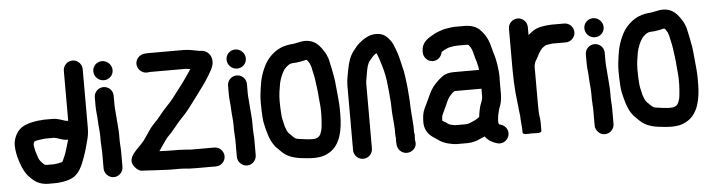

<svg xmlns="http://www.w3.org/2000/svg" viewBox="-54 -1023 5545 1500"><g transform="rotate(-5 2718.0 -272.5)"><path d="M331.3 53.5H274C264.7 53.5 264 52.3 254.3 48.7L243.8 38.2C229.7 24 220.6 14.4 211.7 -7.3L202.9 -33.8C200.4 -42 196.9 -53.6 193 -66.4C188.9 -82 189.2 -90.5 185.5 -108.4V-116C185.5 -121.9 188.3 -125.8 193.1 -136.5C203.1 -141.1 213.7 -144.2 226.4 -145.6C247.9 -148 269.3 -152.5 291 -152.5H350.1C350.9 -152.2 352.2 -151.8 353.2 -151.6C383.9 -147.2 410.9 -128.8 447.3 -128.5C449.5 -128.3 453.1 -127.9 457.1 -127.7L451 -107.6C437.7 -64.2 427 -21 408.8 15.4C407.2 18.7 401.8 34 396.1 41.1C377.5 47.4 358.6 50.5 331.3 53.5ZM544.5 -741.5C503.9 -741.5 470.5 -707.2 470.5 -667V-275.5H465C461.3 -275.5 456.6 -276.5 452 -276.5L438.7 -280.9C414.9 -287.8 386 -300.5 352 -300.5H292C281.3 -300.5 272.5 -300 260.7 -298.4L235 -296.5C234.9 -296.5 234.6 -296.4 234.3 -296.4C185.2 -289.8 141.2 -279.8 106.1 -256.4C69 -231.7 37.5 -177 37.5 -119C37.5 -107.7 38.2 -97.4 39.6 -87.1C43.1 -66.3 44 -50.4 50.9 -25.7C66.1 30 84.8 80.3 117.2 120.8C129.6 136.2 146.7 150.7 160.8 163.5C188.7 186.4 227.3 201.5 274 201.5H317.6C337.1 202.6 350.9 199.9 367 198.5C396.1 196.4 424.6 188.8 448.5 179.7C518.2 153.1 543.4 81.5 566.8 19.2L579.9 -20.3C586.7 -43.8 593.4 -63.3 599.1 -87.9C609.5 -124.3 618.5 -158.7 618.5 -206V-667C618.5 -707.2 585.1 -741.5 544.5 -741.5Z M693.5 -440V-370C693.5 -326.8 701.5 -289.2 701.5 -249.7C703.3 -205.8 709.5 -173.6 709.5 -132V-84C709.5 -73.8 710.1 -64.2 711.5 -55.1V-42C711.5 -33 712.1 -24.2 713.5 -15.1V120C713.5 160.1 747.9 194.5 788 194.5C828.3 194.5 861.5 159.8 861.5 120V-3.5C862.4 -17.9 859.5 -31.7 859.5 -42C859.5 -56 857.5 -72 857.5 -84V-132C857.5 -177.9 851.6 -212.1 849.5 -255.5C847.9 -294.2 841.5 -333.1 841.5 -370V-440C841.5 -480.4 807.8 -513.5 767.5 -513.5C727.2 -513.5 693.5 -480.4 693.5 -440ZM699.5 -643C699.5 -600.8 734.2 -566.5 776.5 -566.5C817.2 -566.5 850.5 -598.8 850.5 -640C850.5 -682 814.7 -716.5 773.5 -716.5C732.8 -716.5 699.5 -684.2 699.5 -643Z M1456.2 -594.3C1445.8 -578.1 1433.8 -560.7 1422.7 -545.1C1394.8 -503.3 1354.2 -450.6 1323.1 -410.7C1323.1 -410.6 1322.9 -410.4 1322.8 -410.2C1292.4 -367.2 1256.1 -329.3 1219.7 -290.4C1202.4 -270.6 1183.3 -245.8 1167.5 -227.1C1161.5 -220 1155.6 -214.7 1149.8 -208.5C1141.1 -199.1 1132 -189.4 1121.8 -178.4C1104.5 -159 1087.4 -131.1 1073 -110.5C1062.9 -97.5 1055 -83.6 1046.3 -71.9C1036.1 -60.4 1024.4 -46.1 1014.2 -35.8L995.2 -16.8C989.6 -11.3 984.2 -5.5 978.6 0.7C956.7 25.8 911.9 72.4 953.1 125.7C969.7 147.1 989.9 163.5 1012 163.5C1019.3 163.5 1027 164.5 1035 164.5C1041.3 164.5 1048.2 164.8 1056 165.5C1110.1 169.3 1173.2 172 1229.7 174.5H1308C1317.8 174.5 1325.7 174.7 1335.8 175.4C1366 179.2 1400.1 180.5 1434 180.5H1590C1630 180.5 1663.5 147 1663.5 107C1663.5 67.2 1630.3 32.5 1590 32.5H1405.4C1374.7 30.4 1341.5 26.5 1308 26.5H1272C1232.4 26.5 1198.1 24.7 1158.9 23.2C1164.4 16.4 1171 8.4 1178.6 -4.4C1190.1 -21.5 1200.5 -34.7 1214.5 -56.2C1232.6 -84.4 1258.4 -102.4 1281.8 -133.3L1306.7 -163.1C1314.7 -173.1 1322.7 -182.8 1330.3 -191.7L1354 -217.3C1373.4 -236.7 1397.1 -263.5 1414.9 -286.4C1455.9 -340 1504.4 -404.7 1544.1 -459.7C1561.1 -483.2 1579.5 -510.3 1594.9 -536.9C1606.7 -559.2 1622.1 -579.6 1630 -608.5C1647.9 -667.2 1612.5 -729.5 1547 -729.5H1540.5C1536.4 -730.5 1529.1 -732.1 1522.1 -733.3C1488.7 -738.9 1457.7 -747.5 1417 -747.5H1145C1138.5 -747.5 1130.5 -747.2 1120.1 -746.5L1107.7 -745.4C1087.6 -743 1070.9 -733.8 1058 -718.6C1013.7 -666.3 1059.4 -592.7 1120 -597.5L1132.1 -598.6C1138.8 -599.2 1143.2 -599.5 1145 -599.5H1417C1431.4 -599.5 1444.2 -596.3 1456.2 -594.3Z M1738.5 -440V-370C1738.5 -326.8 1746.5 -289.2 1746.5 -249.7C1748.3 -205.8 1754.5 -173.6 1754.5 -132V-84C1754.5 -73.8 1755.1 -64.2 1756.5 -55.1V-42C1756.5 -33 1757.1 -24.2 1758.5 -15.1V120C1758.5 160.1 1792.9 194.5 1833 194.5C1873.3 194.5 1906.5 159.8 1906.5 120V-3.5C1907.4 -17.9 1904.5 -31.7 1904.5 -42C1904.5 -56 1902.5 -72 1902.5 -84V-132C1902.5 -177.9 1896.6 -212.1 1894.5 -255.5C1892.9 -294.2 1886.5 -333.1 1886.5 -370V-440C1886.5 -480.4 1852.8 -513.5 1812.5 -513.5C1772.2 -513.5 1738.5 -480.4 1738.5 -440ZM1744.5 -643C1744.5 -600.8 1779.2 -566.5 1821.5 -566.5C1862.2 -566.5 1895.5 -598.8 1895.5 -640C1895.5 -682 1859.7 -716.5 1818.5 -716.5C1777.8 -716.5 1744.5 -684.2 1744.5 -643Z M2258 -719.5C2257.7 -719.5 2257.2 -719.5 2256.8 -719.4C2171.3 -710.9 2119.9 -674.2 2076.5 -624.1C2041.2 -581.8 2013.2 -514.1 1999.8 -451.6C1999.7 -451.5 1999.7 -451.2 1999.7 -451.1L1991.7 -403C1986 -366.3 1981.5 -329.7 1981.5 -286C1981.5 -265.1 1981.8 -245 1982.5 -224.4C1985.2 -185.9 1984.3 -150.2 1992.8 -116.1C2007.1 -52 2022.2 7.1 2055.7 54.1C2067.4 71.7 2080.8 82.5 2093.2 94.8L2110.2 111.8C2145.6 147.3 2195.8 166 2255.4 173.4C2290.8 177.8 2323.5 181.5 2363 181.5C2373.1 181.5 2383.3 180.1 2391.8 179.5C2429.1 177.4 2460.1 163.1 2483.5 148.6C2567.1 97.2 2592.5 -14.3 2592.5 -140V-185C2592.5 -220.2 2588 -258.1 2585.4 -290.1L2580.5 -340.1C2577.2 -384 2572.8 -421.9 2564.2 -462.5C2559.8 -484.8 2557.3 -505.7 2551 -528.3C2546 -546.7 2545 -564.8 2537.8 -585.2C2531.1 -604.1 2524.5 -621.3 2511.4 -640C2483.1 -685.2 2445.5 -735.5 2368 -735.5C2324.8 -735.5 2293.1 -719.5 2258 -719.5ZM2366.4 -587.5C2376.7 -580.9 2380.8 -569 2389.3 -557.4C2392.2 -551.2 2394.9 -542.9 2398.3 -533.5C2402.5 -523 2402.9 -507.9 2407.9 -490.7C2417.3 -453.3 2423.8 -409.1 2428.6 -366.5L2433.6 -326.7L2437.5 -276C2439.8 -247.8 2444.5 -214.6 2444.5 -185V-140C2444.5 -127.7 2443.9 -116 2442.6 -104.3C2440.2 -79.4 2439.1 -48.8 2433.9 -29.3C2423.8 6.3 2413.8 26.1 2379.9 32.5C2373.2 32.6 2367.3 32.8 2358.5 33.5H2343.6C2323.3 31.5 2293.4 29.4 2273.2 25.7C2258 22.9 2239.8 22.2 2228.9 17C2217.4 10.3 2208.2 1.8 2198.3 -9.3C2198.1 -9.6 2197.7 -10 2197.3 -10.3C2180 -25.7 2166.8 -39.8 2160 -62.6C2159.9 -63 2159.6 -63.6 2159.4 -64.1C2152.5 -79.6 2151 -86.1 2146.2 -108.7C2140.1 -135.4 2135 -151.9 2133.5 -179.9C2130.7 -211.4 2129.5 -249.7 2129.5 -285C2129.5 -337.8 2137 -377.3 2145.3 -424.6C2153.3 -460.1 2171.5 -504.5 2189.7 -529.1C2207.9 -549.3 2229.6 -571.5 2262 -571.5C2285.9 -571.5 2309.2 -576.6 2328.9 -579.6C2341.2 -581.5 2354.6 -586.9 2366.4 -587.5Z M3006.5 10.4V53C3006.5 62 3007.4 70.8 3009.3 80.5C3008.8 85.8 3008.5 91.3 3008.5 97V112C3008.5 146.8 3017.5 174.2 3042.9 191.8C3097.3 229.3 3176.2 180.9 3156.5 113.1V97C3156.5 85 3160.6 65.6 3154.5 51.1V7C3154.5 6.8 3154.5 6.6 3154.5 6.3C3152.1 -39.6 3148.1 -74.6 3145.5 -118.7L3143.5 -154.3C3143.5 -167.8 3143.2 -181 3142.5 -191.8L3140.5 -221.8C3139.8 -231.8 3138.2 -243.7 3137.5 -258.5C3135.7 -305.1 3128.4 -341.1 3124.4 -384.3C3119.9 -420.5 3114 -446.9 3105.2 -480.9C3095.3 -525.1 3084.9 -570.1 3068.6 -609.6C3059 -635.2 3051.3 -658.3 3034 -680.5C3015.1 -706.3 2991.7 -730.8 2953.4 -738.3C2909.4 -746.8 2870.4 -734.6 2842.8 -718.8C2822.1 -706.8 2813.4 -701.5 2793.4 -684.5C2768 -663 2757.9 -646.6 2739.2 -623.8C2709.5 -584.9 2696.5 -542.4 2685.7 -488.2C2679.3 -447.6 2667.5 -408.3 2667.5 -359V147C2667.5 187.9 2700.5 221.5 2741.5 221.5C2782.5 221.5 2815.5 187.9 2815.5 147V-359C2815.5 -369 2816.4 -378.2 2818.3 -387.7C2827.9 -440.6 2833.3 -498.7 2854.9 -532.3C2875.2 -555.1 2889.9 -580.1 2916 -590.7C2917.1 -589.2 2918.6 -586.7 2919.1 -585C2925.9 -564.9 2933.7 -549.1 2940 -526.4C2955.7 -477.1 2971.5 -422.3 2977.6 -367.7C2981.3 -326.8 2987.5 -292 2989.5 -251.2C2992.8 -212.4 2995.5 -189.7 2995.5 -152C2995.5 -116.3 3000 -79.3 3002.5 -46.5C3002.6 -36 3004.5 -26 3004.5 -18C3004.5 -9.3 3005.7 -1.9 3006.5 10.4Z M3857.5 -317C3857.5 -351.7 3853.8 -389 3848.3 -422.1C3843.5 -448.5 3838.3 -482.5 3828.7 -507.4C3824.3 -519.2 3820.6 -538.6 3816 -554.4L3808 -582.6C3804.4 -594 3801.9 -603.3 3798.4 -611.1L3790.4 -629.1C3778.1 -656.1 3753.2 -688.3 3732.3 -707.3C3705.4 -730.7 3665.8 -743.5 3620 -743.5H3557C3546.7 -743.5 3534.6 -744 3523.2 -742.4C3489.6 -737.6 3457.5 -734.6 3428.5 -722.7C3411.9 -716.6 3394.5 -711.5 3378.6 -701.8L3364.9 -693.9C3321.7 -670.3 3276.5 -639.8 3276.5 -575V-566C3276.5 -526.2 3309.7 -491.5 3350 -491.5C3388.6 -491.5 3417.7 -520.5 3423.8 -556.7C3426.9 -559 3431.4 -561.7 3433.8 -562.9L3451.8 -572.9C3463.5 -578.8 3480.8 -586.6 3495 -588.7C3514.2 -592.1 3533.8 -595.5 3555 -595.5H3620C3623.3 -595.5 3626.6 -594.5 3630 -594.5C3631 -594.5 3633.6 -593.6 3638.2 -592C3648.3 -581.1 3653.7 -570.7 3661.6 -554.9C3671.8 -528.9 3677.1 -491 3689.1 -459.2L3693.8 -440.2C3697.7 -421.8 3701.1 -408.6 3703.4 -391.5H3507C3443.7 -391.5 3415.5 -371.3 3380.6 -339.2C3346.4 -308 3324.4 -280.6 3304.7 -238.3L3292.7 -212.4C3278.4 -183.7 3264.5 -151 3250.8 -123.6C3237.8 -97.5 3233.5 -57.3 3233.5 -21C3233.5 28 3254.6 62.4 3282.8 87.4C3298.3 100.9 3317.9 110.9 3330.2 120.8C3358.7 143.6 3396 158.3 3437.9 165.3L3454.8 168.3C3462.5 169.7 3471.5 170.5 3480 170.5H3561C3597.5 170.5 3634 160.8 3661.1 147.4C3672.7 142.8 3688.1 136.6 3701.6 130.5C3723.4 162 3754.9 180.7 3794.5 192C3839 205 3876.5 174 3886 141.5C3899.1 96.6 3868.9 59.4 3835.4 50C3829.8 48.4 3826.5 47.7 3822.9 46C3820.9 43.4 3817.9 38.4 3816.5 34.3V12.9C3816.9 9.9 3817.4 5.3 3817.5 -0.6C3818.7 -6.4 3820.5 -14.1 3820.5 -21C3820.5 -23.6 3820.9 -26.8 3822 -30.6C3827.9 -51.1 3829.5 -66.6 3836.6 -84.3C3849.8 -116.5 3856.5 -149.1 3856.5 -191V-304C3856.5 -307.7 3857.5 -312.5 3857.5 -317ZM3382.5 -33C3382.5 -47.8 3385.5 -60.4 3387.5 -65.1C3399.2 -92.4 3415.5 -123.3 3427.5 -152L3437.3 -173.6C3449.8 -198.6 3457.5 -207.8 3479.4 -229.7C3486 -235.2 3490.7 -240.2 3498.9 -243.5L3708.5 -243.5V-180.8L3706.6 -165.8C3705 -156.5 3702.6 -148.2 3698.6 -139.1C3683.4 -104.9 3676.8 -65.2 3671.4 -24.9L3651.1 -10.5C3643.5 -5.8 3636 -2.6 3626.8 1.7C3605.1 11.6 3586.3 22.5 3561 22.5H3486C3482.7 22.5 3479.3 22.2 3476.1 21.7L3459.2 18.7C3458.6 18.6 3457.7 18.5 3457 18.5C3453.6 18.5 3452.7 17 3449.8 16.6C3440 15.2 3426.9 9.2 3421.8 4.2C3412.8 -4.9 3391.6 -12.7 3381.5 -22C3381.6 -23.8 3382.5 -29.4 3382.5 -33Z M3998.5 109V123C3998.5 147.2 4043.1 138.5 4072 138.5C4101.5 138.5 4146.5 147.2 4146.5 123V59C4146.5 26.7 4138.5 2.1 4138.5 -27.2C4137.8 -44.9 4137.5 -62 4137.5 -80V-384C4137.5 -388.2 4143.9 -405.2 4146 -415.5C4161.3 -439.8 4169.4 -455.8 4182.1 -481.2C4189.9 -495.2 4198 -502.7 4208.9 -517.9C4219.2 -525 4229.2 -533.6 4235.6 -536.8C4244.7 -541.4 4260.8 -541.8 4278.1 -544.7L4289 -546.5H4396C4436.9 -546.5 4470.5 -579.5 4470.5 -620.5C4470.5 -661.5 4436.9 -694.5 4396 -694.5H4301C4293.4 -694.5 4287.1 -694.2 4279.4 -693.5C4272.6 -693.4 4265.2 -692.9 4256.1 -691.4L4240.4 -689.4C4234.2 -688.6 4228.9 -687.1 4222.4 -686.4C4193.4 -681.9 4166.6 -671.3 4147.5 -657L4123.3 -638.9C4119 -635.4 4116 -633 4111.5 -629.1V-692C4111.5 -732.4 4077.8 -765.5 4037.5 -765.5C3997.2 -765.5 3963.5 -732.4 3963.5 -692V-372C3963.5 -311.1 3966.2 -248.8 3970.6 -192.8C3978.1 -130 3983.2 -70.7 3990.6 -9.5C3990.7 -8.3 3991.5 -6.3 3991.5 -5C3991.5 34.6 3998.5 72.1 3998.5 109Z M4544.5 -440V-370C4544.5 -326.8 4552.5 -289.2 4552.5 -249.7C4554.3 -205.8 4560.5 -173.6 4560.5 -132V-84C4560.5 -73.8 4561.1 -64.2 4562.5 -55.1V-42C4562.5 -33 4563.1 -24.2 4564.5 -15.1V120C4564.5 160.1 4598.9 194.5 4639 194.5C4679.3 194.5 4712.5 159.8 4712.5 120V-3.5C4713.4 -17.9 4710.5 -31.7 4710.5 -42C4710.5 -56 4708.5 -72 4708.5 -84V-132C4708.5 -177.9 4702.6 -212.1 4700.5 -255.5C4698.9 -294.2 4692.5 -333.1 4692.5 -370V-440C4692.5 -480.4 4658.8 -513.5 4618.5 -513.5C4578.2 -513.5 4544.5 -480.4 4544.5 -440ZM4550.5 -643C4550.5 -600.8 4585.2 -566.5 4627.5 -566.5C4668.2 -566.5 4701.5 -598.8 4701.5 -640C4701.5 -682 4665.7 -716.5 4624.5 -716.5C4583.8 -716.5 4550.5 -684.2 4550.5 -643Z M5064 -719.5C5063.7 -719.5 5063.2 -719.5 5062.8 -719.4C4977.3 -710.9 4925.9 -674.2 4882.5 -624.1C4847.2 -581.8 4819.2 -514.1 4805.8 -451.6C4805.7 -451.5 4805.7 -451.2 4805.7 -451.1L4797.7 -403C4792 -366.3 4787.5 -329.7 4787.5 -286C4787.5 -265.1 4787.8 -245 4788.5 -224.4C4791.2 -185.9 4790.3 -150.2 4798.8 -116.1C4813.1 -52 4828.2 7.1 4861.7 54.1C4873.4 71.7 4886.8 82.5 4899.2 94.8L4916.2 111.8C4951.6 147.3 5001.8 166 5061.4 173.4C5096.8 177.8 5129.5 181.5 5169 181.5C5179.1 181.5 5189.3 180.1 5197.8 179.5C5235.1 177.4 5266.1 163.1 5289.5 148.6C5373.1 97.2 5398.5 -14.3 5398.5 -140V-185C5398.5 -220.2 5394 -258.1 5391.4 -290.1L5386.5 -340.1C5383.2 -384 5378.8 -421.9 5370.2 -462.5C5365.8 -484.8 5363.3 -505.7 5357 -528.3C5352 -546.7 5351 -564.8 5343.8 -585.2C5337.1 -604.1 5330.5 -621.3 5317.4 -640C5289.1 -685.2 5251.5 -735.5 5174 -735.5C5130.8 -735.5 5099.1 -719.5 5064 -719.5ZM5172.4 -587.5C5182.7 -580.9 5186.8 -569 5195.3 -557.4C5198.2 -551.2 5200.9 -542.9 5204.3 -533.5C5208.5 -523 5208.9 -507.9 5213.9 -490.7C5223.3 -453.3 5229.8 -409.1 5234.6 -366.5L5239.6 -326.7L5243.5 -276C5245.8 -247.8 5250.5 -214.6 5250.5 -185V-140C5250.5 -127.7 5249.9 -116 5248.6 -104.3C5246.2 -79.4 5245.1 -48.8 5239.9 -29.3C5229.8 6.3 5219.8 26.1 5185.9 32.5C5179.2 32.6 5173.3 32.8 5164.5 33.5H5149.6C5129.3 31.5 5099.4 29.4 5079.2 25.7C5064 22.9 5045.8 22.2 5034.9 17C5023.4 10.3 5014.2 1.8 5004.3 -9.3C5004.1 -9.6 5003.7 -10 5003.3 -10.3C4986 -25.7 4972.8 -39.8 4966 -62.6C4965.9 -63 4965.6 -63.6 4965.4 -64.1C4958.5 -79.6 4957 -86.1 4952.2 -108.7C4946.1 -135.4 4941 -151.9 4939.5 -179.9C4936.7 -211.4 4935.5 -249.7 4935.5 -285C4935.5 -337.8 4943 -377.3 4951.3 -424.6C4959.3 -460.1 4977.5 -504.5 4995.7 -529.1C5013.9 -549.3 5035.6 -571.5 5068 -571.5C5091.9 -571.5 5115.2 -576.6 5134.9 -579.6C5147.2 -581.5 5160.6 -586.9 5172.4 -587.5Z"/></g></svg>

Font: Smoothie
Style: SeBd
Weight: 600
Foundry: Cannot Into Space Fonts
Version: Version 0.8